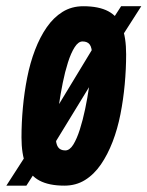

<svg xmlns="http://www.w3.org/2000/svg" viewBox="-59 -574 464 604"><path d="M322 -554.4H385.4L284.2 -396.4L281.4 -398.4L83.4 -74.6L79 -76L24 10H-39L66.2 -153.2L69 -151.2L263.8 -472.6L268.2 -471.2ZM143.6 10Q95 10 65.2 -5.9Q35.4 -21.8 22 -55.6Q8.6 -89.4 8.6 -141.8Q8.6 -187.6 13 -235.5Q17.4 -283.4 26.5 -329.7Q35.6 -376 51.1 -416.6Q66.6 -457.2 88 -488.1Q109.4 -519 137.9 -536.7Q166.4 -554.4 202.8 -554.4Q252 -554.4 281.8 -538.5Q311.6 -522.6 324.7 -489.4Q337.8 -456.2 337.8 -403.2Q337.8 -357.4 333.4 -309.2Q329 -261 319.9 -214.7Q310.8 -168.4 295.3 -128.1Q279.8 -87.8 258.4 -56.6Q237 -25.4 208.5 -7.7Q180 10 143.6 10ZM146.4 -100.8Q160.2 -100.8 171.5 -119Q182.8 -137.2 192.2 -166.7Q201.6 -196.2 208.9 -231.1Q216.2 -266 221.1 -300Q226 -334 228.3 -360.9Q230.6 -387.8 230.6 -400.6Q230.6 -423.6 223.5 -433.6Q216.4 -443.6 200.6 -443.6Q187.4 -443.6 175.8 -425.4Q164.2 -407.2 154.8 -377.7Q145.4 -348.2 138.4 -313.3Q131.4 -278.4 126.5 -244.7Q121.6 -211 119 -184.3Q116.4 -157.6 116.4 -144.4Q116.4 -121.8 123.5 -111.3Q130.6 -100.8 146.4 -100.8Z"/></svg>

Font: Georama ExtraCondensed Thin
Style: Italic
Weight: 100
Width: 2
Italic angle: -9°
Designer: Jean-Baptiste Levee
Foundry: Production Type
Version: Version 1.001